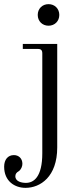

<svg xmlns="http://www.w3.org/2000/svg" viewBox="-58 -668 398 926"><path d="M124 -596C124 -566 146 -544 176 -544C206 -544 228 -566 228 -596C228 -626 206 -648 176 -648C146 -648 124 -626 124 -596ZM-38 136C-38 206 13 238 65 238C136 238 218 185 218 43V-456H52V-432H124C140 -432 146 -426 146 -410V71C146 187 104 214 67 214C47 214 16 208 16 182C16 172 21 164 32 158C44 150 50 134 50 122C50 96 32 80 9 80C-20 80 -38 102 -38 136Z"/></svg>

Font: Old Standard
Style: Regular
Weight: 400
Designer: Alexey Kryukov <alexios@thessalonica.org.ru>
Version: Version 2.0